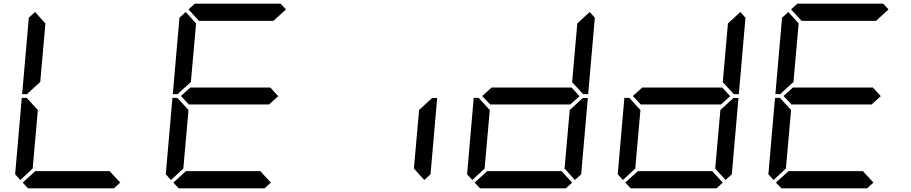

<svg xmlns="http://www.w3.org/2000/svg" viewBox="-20 -1020 4936 1040"><path d="M90 -45 62 -76 98 -490H125L129 -485L185 -424L157 -107ZM131 -515 127 -510H100L136 -924L170 -955L226 -893L198 -576ZM631 -31 597 0H132L103 -31L171 -93H574Z M906 -45 878 -76 914 -490H941L945 -485L1001 -424L973 -107ZM947 -515 943 -510H916L952 -924L986 -955L1042 -893L1014 -576ZM1001 -969 1035 -1000H1500L1529 -969L1461 -907H1058ZM1487 -499 1436 -453V-454H1004V-453L960 -500L1012 -547V-546H1444ZM1447 -31 1413 0H948L919 -31L987 -93H1390Z M2316 -485 2321 -489H2348L2312 -76L2278 -45L2222 -107L2250 -424Z M2538 -45 2510 -76 2546 -490H2573L2577 -485L2633 -424L2605 -107ZM3119 -499 3068 -453V-454H2636V-453L2592 -500L2644 -547V-546H3076ZM3132 -485 3137 -489H3164L3128 -76L3094 -45L3038 -107L3066 -424ZM3174 -955 3202 -924 3166 -510H3139L3135 -514L3079 -575L3107 -893ZM3079 -31 3045 0H2580L2551 -31L2619 -93H3022Z M3354 -45 3326 -76 3362 -490H3389L3393 -485L3449 -424L3421 -107ZM3935 -499 3884 -453V-454H3452V-453L3408 -500L3460 -547V-546H3892ZM3948 -485 3953 -489H3980L3944 -76L3910 -45L3854 -107L3882 -424ZM3990 -955 4018 -924 3982 -510H3955L3951 -514L3895 -575L3923 -893ZM3895 -31 3861 0H3396L3367 -31L3435 -93H3838Z M4170 -45 4142 -76 4178 -490H4205L4209 -485L4265 -424L4237 -107ZM4211 -515 4207 -510H4180L4216 -924L4250 -955L4306 -893L4278 -576ZM4265 -969 4299 -1000H4764L4793 -969L4725 -907H4322ZM4751 -499 4700 -453V-454H4268V-453L4224 -500L4276 -547V-546H4708ZM4711 -31 4677 0H4212L4183 -31L4251 -93H4654Z"/></svg>

Font: DSEG7 Classic
Style: Italic
Weight: 400
Italic angle: -5°
Designer: Keshikan(Twitter:@keshinomi_88pro)
Version: Version 0.46